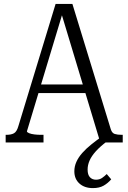

<svg xmlns="http://www.w3.org/2000/svg" viewBox="-20 -730 657 984"><path d="M161 -297H436V-253H158ZM507 -34 529 -6Q493 21 471 45.5Q449 70 439 93Q429 116 429 139Q429 166 441 178.5Q453 191 472 191Q490 191 503 182Q516 173 527 162L550 189Q533 209 511 221.5Q489 234 456 234Q413 234 387 210.5Q361 187 361 148Q361 123 371.5 99.5Q382 76 402 53.5Q422 31 449 9.5Q476 -12 507 -34ZM609 0H494L288 -683L303 -670L118 -57Q118 -52 129 -47.5Q140 -43 156.5 -41Q173 -39 190 -39H203V0H9V-39H13Q37 -39 51.5 -47Q66 -55 74 -83L265 -710H351L548 -67Q554 -48 568 -43.5Q582 -39 604 -39H609Z"/></svg>

Font: Roboto Serif 28pt Condensed Light
Style: Regular
Weight: 300
Width: 3
Designer: Greg Gazdowicz
Foundry: Commercial Type
Version: Version 1.008